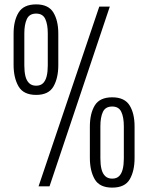

<svg xmlns="http://www.w3.org/2000/svg" viewBox="-20 -850 676 876"><path d="M156 0 433 -820H481L206 0ZM145 -417Q87 -417 64.5 -456Q42 -495 42 -554V-696Q42 -756 65 -793Q88 -830 145 -830Q201 -830 223.5 -793Q246 -756 246 -697V-553Q246 -494 224 -455.5Q202 -417 145 -417ZM145 -459Q165 -459 176.5 -470.5Q188 -482 193 -502.5Q198 -523 198 -551V-698Q198 -739 186.5 -763.5Q175 -788 145 -788Q114 -788 102.5 -763Q91 -738 91 -698V-551Q91 -523 96 -502.5Q101 -482 113 -470.5Q125 -459 145 -459ZM492 6Q434 6 412 -32.5Q390 -71 390 -130V-272Q390 -332 412.5 -369Q435 -406 492 -406Q548 -406 571 -369.5Q594 -333 594 -273V-129Q594 -70 572 -32Q550 6 492 6ZM492 -35Q512 -35 523.5 -46.5Q535 -58 540 -78.5Q545 -99 545 -127V-274Q545 -315 533.5 -339.5Q522 -364 492 -364Q461 -364 449.5 -339.5Q438 -315 438 -274V-127Q438 -99 443 -78.5Q448 -58 460 -46.5Q472 -35 492 -35Z"/></svg>

Font: Oswald ExtraLight
Style: Regular
Weight: 250
Designer: Vernon Adams
Foundry: Vernon Adams
Version: Version 4.100; ttfautohint (v1.8.1.43-b0c9)